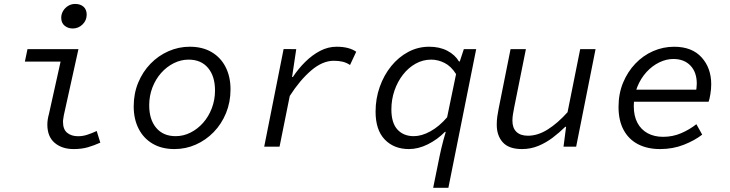

<svg xmlns="http://www.w3.org/2000/svg" viewBox="-20 -731 3640 957"><path d="M347 12Q289 12 252.5 -19Q216 -50 216 -110Q216 -122 218 -135.5Q220 -149 224 -163L282 -424H104L117 -486H371L298 -156Q297 -147 295.5 -139.5Q294 -132 294 -124Q294 -86 315 -69Q336 -52 369 -52Q392 -52 414 -59Q436 -66 462 -78L480 -20Q449 -6 418 3Q387 12 347 12ZM342.7 -589Q319 -589 302.1 -602.9Q285.2 -616.8 285.2 -642.5Q285.2 -661 294.8 -676.8Q304.4 -692.6 320.1 -702Q335.8 -711.4 354.2 -711.4Q380.8 -711.4 396.5 -697.3Q412.1 -683.2 412.1 -657.9Q412.1 -629.4 391.5 -609.2Q370.8 -589 342.7 -589Z M849.7 12Q786 12 740.6 -14.9Q695.1 -41.7 670.8 -89.7Q646.4 -137.7 646.4 -200.6Q646.4 -264.8 668.9 -319.1Q691.3 -373.3 730.2 -413.4Q769.2 -453.6 819.8 -475.8Q870.4 -498.1 925.8 -498.1Q989.5 -498.1 1034.9 -471.2Q1080.4 -444.4 1104.7 -396.4Q1129 -348.4 1129 -285.5Q1129 -221.9 1106.6 -167.3Q1084.2 -112.8 1045.2 -72.7Q1006.3 -32.5 956 -10.3Q905.7 12 849.7 12ZM855.4 -52.3Q894.2 -52.3 929.4 -70Q964.6 -87.6 992.2 -118.6Q1019.7 -149.6 1035.7 -191.4Q1051.7 -233.1 1051.7 -280.2Q1051.7 -351 1017 -392.4Q982.3 -433.8 920.1 -433.8Q881.7 -433.8 846.3 -416.1Q810.9 -398.4 783.3 -367.5Q755.8 -336.5 739.7 -294.9Q723.7 -253.4 723.7 -205.9Q723.7 -135.1 758.6 -93.7Q793.6 -52.3 855.4 -52.3Z M1296.9 0 1393.6 -486.5 1456.6 -486.1 1435.8 -347.2H1439.8Q1467 -388.5 1501.6 -422.7Q1536.2 -456.9 1575.7 -477.5Q1615.1 -498.1 1657.5 -498.1Q1689.8 -498.1 1714.2 -491.6Q1738.7 -485.2 1755.5 -473L1724.7 -407.1Q1706.8 -418.9 1687.4 -423.5Q1667.9 -428.1 1643.8 -428.1Q1587.7 -428.1 1531.2 -379.9Q1474.8 -331.7 1424.3 -252.8L1373.4 0Z M2139.1 205.1 2171.8 44.2Q2174.8 30 2179.4 9.9Q2184 -10.3 2190 -32.4Q2195.9 -54.5 2201.8 -73.6H2197.8Q2160 -35.3 2112.5 -11.7Q2064.9 12 2018.3 12Q1943.4 12 1897.7 -35.7Q1852 -83.3 1852 -174.4Q1852 -239.6 1872.8 -298Q1893.5 -356.5 1930 -401.5Q1966.6 -446.5 2015 -472.3Q2063.5 -498.1 2119.3 -498.1Q2171.1 -498.1 2209.5 -478.1Q2247.9 -458.1 2267.7 -424.7H2271.7L2291.9 -486.1H2353.5L2214.9 205.1ZM2042.4 -52.3Q2081.6 -52.3 2125.3 -76.4Q2169 -100.4 2208.6 -146.3L2253.2 -361.7Q2228.7 -400.7 2196 -417.2Q2163.4 -433.8 2129.1 -433.8Q2087.6 -433.8 2051.5 -413.6Q2015.3 -393.3 1988.3 -358.5Q1961.3 -323.8 1946 -279.1Q1930.8 -234.4 1930.8 -185.6Q1930.8 -117.9 1961.2 -85.1Q1991.5 -52.3 2042.4 -52.3Z M2581.6 12Q2516.8 12 2486.4 -21.3Q2456 -54.6 2456 -109.2Q2456 -130.6 2458.6 -149.7Q2461.3 -168.8 2465.3 -188.7L2524.8 -486.1H2601.3L2543.3 -197.4Q2539.7 -178.7 2536.9 -162.3Q2534.1 -145.9 2534.1 -129.3Q2534.1 -93.2 2554.1 -73.8Q2574.1 -54.5 2611.5 -54.5Q2660.5 -54.5 2710.1 -85.7Q2759.7 -116.9 2808.9 -171.7L2871.9 -486.1H2948.5L2851.8 0H2788.8L2801.6 -99H2797.6Q2768.3 -70.3 2734.7 -44.8Q2701.1 -19.4 2663 -3.7Q2625 12 2581.6 12Z M3270 12Q3207 12 3160.5 -12Q3114 -36 3088.5 -83Q3063 -130 3063 -198Q3063 -264 3085.5 -318.5Q3108 -373 3146.5 -413.5Q3185 -454 3235 -476Q3285 -498 3340 -498Q3429 -498 3477 -445Q3525 -392 3525 -311Q3525 -286 3520.5 -260Q3516 -234 3512 -224H3122L3132 -284H3479L3447 -269Q3450 -280 3451.5 -291.5Q3453 -303 3453 -314Q3453 -371 3421.5 -404Q3390 -437 3336 -437Q3301 -437 3266 -420Q3231 -403 3202.5 -372Q3174 -341 3156.5 -298Q3139 -255 3139 -202Q3139 -153 3157 -119Q3175 -85 3208 -67Q3241 -49 3285 -49Q3333 -49 3375 -67Q3417 -85 3451 -112L3480 -60Q3443 -31 3388.5 -9.5Q3334 12 3270 12Z"/></svg>

Font: SourceCodeVF
Style: Italic
Weight: 200
Italic angle: -11°
Monospace: yes
Designer: Paul D. Hunt, Teo Tuominen
Foundry: Adobe
Version: Version 1.026;hotconv 1.1.0;makeotfexe 2.6.0